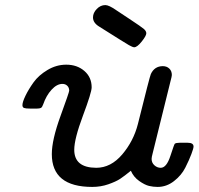

<svg xmlns="http://www.w3.org/2000/svg" viewBox="-20 -734 786 760"><path d="M68.8 -317.9Q68.8 -330.1 80.8 -355Q92.8 -379.9 112.8 -408Q132.8 -436 168 -457Q203.1 -478 242.2 -478Q285.2 -478 314 -453.1Q342.8 -428.2 342.8 -388.2Q342.8 -368.2 308.3 -276.1Q273.9 -184.1 273.9 -141.1Q273.9 -70.3 360.8 -69.8Q418.9 -69.8 463.9 -122.8Q508.8 -175.8 525.9 -243.2Q572.8 -432.1 577.1 -440.9Q591.3 -471.7 624 -472.2Q640.1 -472.2 650.1 -462.6Q660.2 -453.1 660.2 -437Q660.2 -432.1 654.8 -412.1L584 -126Q580.1 -111.8 580.1 -105Q580.1 -89.8 591.1 -79.8Q602.1 -69.8 616.2 -69.8Q639.2 -69.8 654.5 -116.9Q669.9 -164.1 671.9 -165Q676.8 -168.9 690.9 -168.9H723.1Q746.1 -168.9 746.1 -153.8Q746.1 -147 737.5 -124Q729 -101.1 713.6 -70.6Q698.2 -40 668.7 -17.1Q639.2 5.9 604 5.9Q586.9 5.9 570.1 2Q553.2 -2 531 -17.6Q508.8 -33.2 498 -58.1Q472.2 -37.1 455.6 -26.1Q439 -15.1 408.9 -4.6Q378.9 5.9 345.2 5.9Q185.1 5.9 185.1 -124Q185.1 -180.2 219.5 -274.7Q253.9 -369.1 253.9 -375Q253.9 -387.2 246.3 -394.5Q238.8 -401.9 227.1 -401.9Q205.1 -401.9 184.1 -378.9Q163.1 -356 150.9 -320.8Q147 -309.6 142.1 -306.9Q137.2 -304.2 126 -304.2H99.1Q82 -304.2 75.4 -306.6Q68.8 -309.1 68.8 -317.9ZM348.1 -665Q348.1 -683.1 363 -698.5Q377.9 -713.9 397 -713.9Q411.1 -713.9 439.9 -693.8Q460.9 -679.7 492.2 -659.2Q541 -627 550 -618.9Q559.1 -610.8 559.1 -602.1Q559.1 -592.3 541 -569.6Q522.9 -546.9 511.2 -546.9Q505.4 -546.9 490.2 -555.4Q475.1 -564 374 -627.9Q348.1 -643.1 348.1 -665Z"/></svg>

Font: CMU Concrete
Style: BoldItalic
Weight: 700
Italic angle: -14.04°
Version: Version 0.7.0